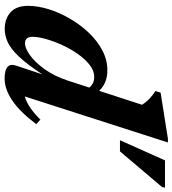

<svg xmlns="http://www.w3.org/2000/svg" viewBox="24 -776 766 853"><g transform="rotate(90 406.5 -349.0)"><path d="M531 -127.5Q476.5 -55 426 -21Q375.5 13 328.5 13Q254 13 271 -38L310 -155Q265 -86.5 230.5 -50.2Q196 -14 166.8 -0.8Q137.5 12.5 108 12.5Q63 12.5 34.2 -13.2Q5.5 -39 5.5 -91.5Q5.5 -134 20.2 -182Q35 -230 61.8 -276.2Q88.5 -322.5 124.5 -360.5Q160.5 -398.5 203 -421Q245.5 -443.5 291.5 -443.5Q319 -443.5 341.5 -435Q364 -426.5 383 -407L445 -597.5Q432.5 -617 417 -631.5Q401.5 -646 384 -657L391 -680L596 -712.5H612.5L408 -76.5Q456.5 -90.5 511 -146ZM143 -111Q143 -77.5 172.5 -77.5Q193 -77.5 223.8 -99Q254.5 -120.5 285.8 -163.2Q317 -206 338 -269L368.5 -363Q361.5 -372.5 349.8 -378.8Q338 -385 320.5 -385Q293.5 -385 267.8 -364.8Q242 -344.5 219.2 -312.2Q196.5 -280 179.5 -242.5Q162.5 -205 152.8 -170.2Q143 -135.5 143 -111ZM602.5 -499.5 692 -699.5H813L810.5 -686.5L652 -499.5Z"/></g></svg>

Font: Newsreader 16pt
Style: Bold Italic
Weight: 700
Italic angle: -17°
Designer: Hugues Gentile
Foundry: Production Type
Version: Version 1.003; ttfautohint (v1.8.3)